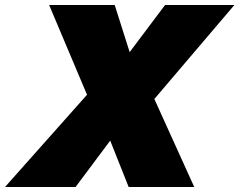

<svg xmlns="http://www.w3.org/2000/svg" viewBox="-62 -750 960 770"><path d="M878 -730 557 -353 717 0H454L380 -186L241 0H-42L287 -370L135 -730H398L458 -541L600 -730Z"/></svg>

Font: Nacelle Black
Style: Italic
Weight: 900
Italic angle: -12°
Designer: Sora Sagano
Foundry: Sora Sagano
Version: Version 1.000;FEAKit 1.0